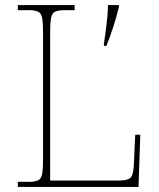

<svg xmlns="http://www.w3.org/2000/svg" viewBox="-20 -734 623 754"><path d="M50 0V-20H93Q118 -20 130 -26Q142 -32 145.5 -51Q149 -70 149 -108V-606Q149 -645 145.5 -663.5Q142 -682 130 -688Q118 -694 93 -694H50V-714H273V-694H233Q208 -694 196 -688Q184 -682 180.5 -663.5Q177 -645 177 -606V-25H446Q485 -25 495 -39Q505 -53 506 -94L511 -205H531L524 0ZM388 -562Q394 -600 399 -643Q404 -686 404 -714H447V-707Q440 -676 426 -632Q412 -588 398 -554H388Z"/></svg>

Font: Noto Serif Devanagari Thin
Style: Regular
Weight: 100
Designer: Universal Thirst, Indian Type Foundry and the Monotype Design Team
Foundry: Monotype Imaging Inc.
Version: Version 2.004; ttfautohint (v1.8.4.7-5d5b)